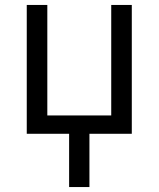

<svg xmlns="http://www.w3.org/2000/svg" viewBox="-20 -540 640 775"><path d="M259 215V0H88V-520H171V-74H429V-520H512V0H341V215Z"/></svg>

Font: Iosevka SS04 Extended
Style: Regular
Weight: 400
Width: 7
Monospace: yes
Designer: Belleve Invis
Foundry: Belleve Invis
Version: Version 19.0.0; ttfautohint (v1.8.4)